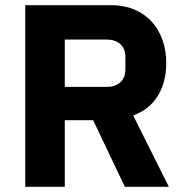

<svg xmlns="http://www.w3.org/2000/svg" viewBox="-20 -718 714 738"><path d="M229 0H77V-698H408Q456 -698 495 -682Q534 -666 561.5 -636.5Q589 -607 604 -566Q619 -525 619 -475Q619 -404 587.5 -351Q556 -298 492 -274L629 0H460L338 -256H229ZM389 -384Q423 -384 442.5 -401.5Q462 -419 462 -453V-497Q462 -531 442.5 -548.5Q423 -566 389 -566H229V-384Z"/></svg>

Font: IBMPlexSans-Bold
Style: Bold
Weight: 700
Designer: Mike Abbink, Paul van der Laan, Pieter van Rosmalen
Foundry: Bold Monday
Version: Version 3.1